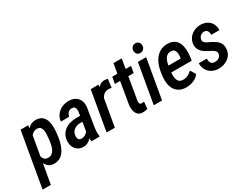

<svg xmlns="http://www.w3.org/2000/svg" viewBox="-109 -1379 2888 2230"><g transform="rotate(-30 1335.5 -264.0)"><path d="M188.5 -420.4 80.1 203.1H-30.8L96.2 -528.3H197.8ZM439 -285.2 434.1 -243.7Q428.7 -201.2 416 -156Q403.3 -110.8 380.6 -72.5Q357.9 -34.2 321.8 -11.2Q285.6 11.7 232.9 9.8Q189 8.3 161.9 -15.4Q134.8 -39.1 120.8 -75.4Q106.9 -111.8 103 -152.6Q99.1 -193.4 101.1 -228L109.9 -292Q116.7 -331.1 130.4 -374Q144 -417 167.2 -454.8Q190.4 -492.7 224.6 -516.4Q258.8 -540 306.2 -538.6Q357.4 -537.1 386.7 -512.9Q416 -488.8 428.7 -450.7Q441.4 -412.6 442.4 -368.7Q443.4 -324.7 439 -285.2ZM323.2 -243.2 327.6 -285.6Q330.1 -306.6 331.5 -332.8Q333 -358.9 328.6 -383.8Q324.2 -408.7 309.6 -425Q294.9 -441.4 265.1 -442.4Q240.2 -442.9 220.7 -432.1Q201.2 -421.4 187.3 -403.3Q173.3 -385.3 164.3 -363.5Q155.3 -341.8 151.4 -320.3L133.3 -199.7Q131.8 -173.8 138.2 -147.9Q144.5 -122.1 160.9 -104.2Q177.2 -86.4 207.5 -85Q239.7 -83.5 260.7 -98.4Q281.7 -113.3 294.4 -137.5Q307.1 -161.6 313.5 -189.9Q319.8 -218.3 323.2 -243.2Z M741.2 -107.4 783.2 -372.1Q785.2 -391.1 782.5 -408Q779.8 -424.8 768.8 -435.5Q757.8 -446.3 735.4 -446.8Q713.4 -447.3 697.8 -437.7Q682.1 -428.2 672.6 -411.9Q663.1 -395.5 659.7 -376L548.8 -375Q551.8 -413.1 569.1 -443.6Q586.4 -474.1 613.8 -495.6Q641.1 -517.1 675 -528.1Q709 -539.1 745.6 -538.6Q796.9 -538.1 832 -516.8Q867.2 -495.6 883.3 -458Q899.4 -420.4 894 -369.1L854 -122.1Q849.6 -93.8 848.4 -65.2Q847.2 -36.6 853 -8.3L852.5 0L743.2 0.5Q736.3 -25.9 736.8 -53.2Q737.3 -80.6 741.2 -107.4ZM793 -321.8 780.8 -248 732.9 -248.5Q710.4 -248.5 690.2 -242.2Q669.9 -235.8 653.1 -223.6Q636.2 -211.4 625.7 -193.8Q615.2 -176.3 612.3 -152.3Q609.9 -134.8 613 -119.1Q616.2 -103.5 626.7 -93.8Q637.2 -84 658.2 -83.5Q680.2 -83.5 700.7 -93Q721.2 -102.5 735.6 -119.1Q750 -135.7 753.9 -157.7L772.9 -109.4Q765.6 -85.4 752.7 -63.7Q739.7 -42 721.4 -25.1Q703.1 -8.3 680.2 1.5Q657.2 11.2 630.4 10.7Q586.4 10.3 556.2 -10.5Q525.9 -31.2 511 -65.7Q496.1 -100.1 498.5 -142.1Q501 -188.5 520.5 -222.7Q540 -256.8 571.3 -279.1Q602.5 -301.3 642.1 -311.8Q681.6 -322.3 725.1 -322.3Z M1128.4 -420.9 1055.7 0H944.8L1036.6 -528.3H1142.1ZM1269 -532.2 1254.9 -419.9Q1245.1 -422.4 1234.9 -423.6Q1224.6 -424.8 1214.8 -424.8Q1187.5 -425.3 1168 -415Q1148.4 -404.8 1135 -387.5Q1121.6 -370.1 1112.5 -348.6Q1103.5 -327.1 1098.1 -304.2L1073.7 -302.7Q1078.1 -334.5 1087.2 -375.5Q1096.2 -416.5 1113.3 -454.3Q1130.4 -492.2 1158.7 -516.4Q1187 -540.5 1229.5 -539.6Q1239.7 -539.1 1249.5 -537.1Q1259.3 -535.2 1269 -532.2Z M1577.6 -528.3 1562 -440.4H1310.1L1325.7 -528.3ZM1416.5 -657.7H1527.3L1440.4 -146Q1439 -133.3 1439.2 -120.4Q1439.5 -107.4 1445.3 -98.9Q1451.2 -90.3 1467.3 -89.8Q1475.6 -89.8 1484.1 -91.1Q1492.7 -92.3 1501 -93.8L1491.7 -1.5Q1476.6 4.4 1460.4 6.8Q1444.3 9.3 1427.7 8.8Q1385.7 8.3 1363.5 -13.7Q1341.3 -35.6 1333.7 -69.6Q1326.2 -103.5 1329.6 -139.6Z M1780.3 -528.3 1688.5 0H1577.6L1669.4 -528.3ZM1688 -665Q1688.5 -691.9 1705.3 -711.2Q1722.2 -730.5 1749.5 -731Q1776.9 -731.4 1793.9 -713.4Q1811 -695.3 1810.5 -668.5Q1810.1 -641.6 1793.2 -622.8Q1776.4 -604 1748.5 -603.5Q1721.7 -602.5 1704.8 -620.4Q1688 -638.2 1688 -665Z M2008.8 9.8Q1956.5 8.8 1920.4 -10.7Q1884.3 -30.3 1863.5 -64Q1842.8 -97.7 1835.4 -140.1Q1828.1 -182.6 1833 -230.5L1839.4 -281.2Q1845.2 -330.1 1862.1 -376.7Q1878.9 -423.3 1907.2 -460.4Q1935.5 -497.6 1976.8 -518.6Q2018.1 -539.6 2073.7 -538.6Q2127.4 -537.1 2160.4 -514.4Q2193.4 -491.7 2209.2 -455.1Q2225.1 -418.5 2228.3 -374Q2231.4 -329.6 2226.1 -285.2L2217.8 -228H1884.3L1899.4 -314L2119.6 -313.5L2121.6 -326.7Q2125.5 -351.6 2123.8 -377.9Q2122.1 -404.3 2108.9 -422.9Q2095.7 -441.4 2064.5 -443.4Q2031.7 -444.8 2010.7 -429.7Q1989.7 -414.6 1977.5 -389.2Q1965.3 -363.8 1959.5 -335.2Q1953.6 -306.6 1950.7 -281.2L1944.3 -230Q1941.4 -205.6 1942.1 -180.7Q1942.9 -155.8 1950 -134.5Q1957 -113.3 1973.9 -99.9Q1990.7 -86.4 2021.5 -85.9Q2057.6 -85 2087.4 -99.9Q2117.2 -114.7 2142.1 -138.7L2185.5 -68.4Q2165 -41 2136.5 -23.4Q2107.9 -5.9 2075 2.2Q2042 10.3 2008.8 9.8Z M2528.8 -142.1Q2531.7 -164.1 2519.3 -178.7Q2506.8 -193.4 2488.5 -203.9Q2470.2 -214.4 2454.1 -222.2Q2428.2 -234.9 2405 -249Q2381.8 -263.2 2364 -281.5Q2346.2 -299.8 2336.4 -323.7Q2326.7 -347.7 2328.6 -379.4Q2330.6 -416.5 2346.4 -446Q2362.3 -475.6 2388.2 -496.3Q2414.1 -517.1 2447 -528.1Q2480 -539.1 2515.1 -538.6Q2564 -537.1 2600.6 -516.8Q2637.2 -496.6 2656.5 -460.2Q2675.8 -423.8 2674.8 -374.5L2564 -375Q2564.9 -394 2560.5 -410.9Q2556.2 -427.7 2543.7 -438.5Q2531.2 -449.2 2509.3 -449.2Q2489.7 -448.7 2474.1 -440.7Q2458.5 -432.6 2448.2 -418Q2438 -403.3 2435.1 -384.3Q2432.6 -369.1 2438.7 -357.7Q2444.8 -346.2 2456.1 -337.6Q2467.3 -329.1 2480.7 -322.8Q2494.1 -316.4 2504.9 -311Q2541 -293.9 2572 -273.4Q2603 -252.9 2621.1 -223.4Q2639.2 -193.8 2636.2 -148.9Q2634.3 -109.9 2617.4 -79.8Q2600.6 -49.8 2573.2 -29.8Q2545.9 -9.8 2511.7 0.5Q2477.5 10.7 2440.9 9.8Q2391.1 8.3 2353 -13.4Q2314.9 -35.2 2293.9 -73.2Q2272.9 -111.3 2273.9 -161.6L2381.3 -161.1Q2380.9 -137.7 2386.5 -119.1Q2392.1 -100.6 2407 -90.1Q2421.9 -79.6 2447.3 -79.6Q2467.8 -79.6 2485.1 -86.4Q2502.4 -93.3 2513.9 -107.2Q2525.4 -121.1 2528.8 -142.1Z"/></g></svg>

Font: Roboto Condensed Medium
Style: Italic
Weight: 500
Italic angle: -12°
Designer: Christian Robertson
Foundry: Google
Version: Version 3.0; 2020